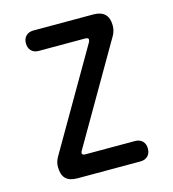

<svg xmlns="http://www.w3.org/2000/svg" viewBox="-109 -820 817 909"><g transform="rotate(-15 300.0 -365.0)"><path d="M158 0Q120 0 101.5 -18.5Q83 -37 83 -75Q83 -88 86 -99Q89 -110 95 -121L377 -607Q383 -618 380.5 -624Q378 -630 364 -630H138Q115 -630 101.5 -643.5Q88 -657 88 -680Q88 -703 101.5 -716.5Q115 -730 139 -730H432Q469 -730 488 -711.5Q507 -693 507 -656Q507 -643 504 -631.5Q501 -620 495 -609L213 -123Q206 -112 209 -106Q212 -100 225 -100H467Q490 -100 503.5 -86.5Q517 -73 517 -50Q517 -27 503.5 -13.5Q490 0 467 0Z"/></g></svg>

Font: Maple Mono NL Medium
Style: Regular
Weight: 500
Monospace: yes
Designer: subframe7536
Version: Version 7.000